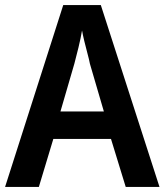

<svg xmlns="http://www.w3.org/2000/svg" viewBox="-20 -736 648 756"><path d="M475 0 417 -189H190L133 0H0L229 -716H377L608 0ZM334 -485Q331 -501 324.5 -525Q318 -549 312 -574Q306 -599 303 -616Q298 -586 289 -549Q280 -512 273 -486L218 -297H389Z"/></svg>

Font: Noto Sans Khmer UI SemiCondensed SemiBold
Style: Regular
Weight: 600
Width: 4
Designer: Danh Hong and the Monotype Design Team
Foundry: Monotype Imaging Inc.
Version: Version 2.002; ttfautohint (v1.8.4.7-5d5b)